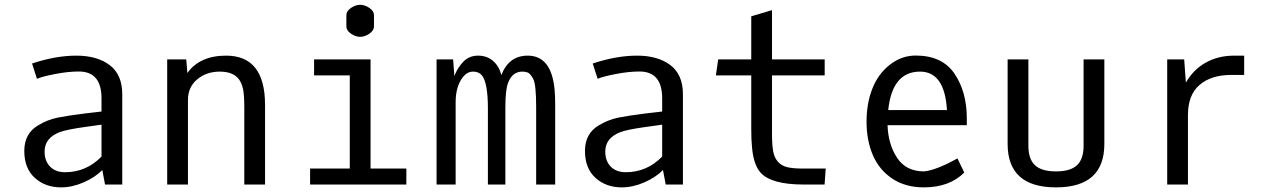

<svg xmlns="http://www.w3.org/2000/svg" viewBox="-20 -790 5441 822"><path d="M414.6 -119.6V-256.3L341.8 -246.1Q265.6 -235.4 236.3 -224.6Q170.9 -199.7 170.9 -141.1Q170.9 -100.6 194.3 -76.7Q217.8 -52.7 258.8 -52.7Q349.1 -52.7 414.6 -119.6ZM414.6 -369.1Q414.6 -483.9 317.4 -483.9Q271.5 -483.9 216.1 -473.1Q160.6 -462.4 138.2 -452.6L117.2 -518.1Q218.3 -551.8 307.1 -551.8Q396 -551.8 449.7 -511.2Q503.4 -470.7 503.4 -386.2V0H429.7L418 -62Q386.7 -30.3 337.6 -9Q288.6 12.2 241.7 12.2Q173.8 12.2 128.9 -28.6Q84 -69.3 84 -143.8Q84 -218.3 142.6 -252.9Q182.1 -277.3 226.8 -286.4Q271.5 -295.4 343.3 -304.2L414.6 -312.5Z M948.2 -551.8Q1114.7 -551.8 1114.7 -340.8V0H1025.9V-330.1Q1025.9 -386.7 1020 -411.1Q1014.2 -435.5 1002.4 -451.2Q977.5 -483.4 920.9 -483.4Q863.8 -483.4 824.2 -450.2Q784.7 -417 784.7 -362.3V0H695.8V-535.6H777.3L782.2 -477.5Q835.4 -551.8 948.2 -551.8Z M1462.9 -676.8V-725.1Q1462.9 -742.7 1482.7 -756.1Q1502.4 -769.5 1522 -769.5Q1541.5 -769.5 1561.3 -756.1Q1581.1 -742.7 1581.1 -725.1V-676.8Q1581.1 -659.2 1561.3 -645.8Q1541.5 -632.3 1522 -632.3Q1502.4 -632.3 1482.7 -645.8Q1462.9 -659.2 1462.9 -676.8ZM1324.7 -467.3V-535.6H1566.4V-68.4H1719.7V0H1307.6V-68.4H1477.5V-467.3Z M2126.5 -468.8Q2158.7 -551.8 2239.3 -551.8Q2341.3 -551.8 2354.5 -404.8Q2356.9 -377.4 2356.9 -343.3V0H2275.4V-333Q2275.4 -429.2 2262.7 -452.4Q2250 -475.6 2239.5 -479.5Q2229 -483.4 2216.3 -483.4Q2173.3 -483.4 2155.3 -435.5Q2143.6 -404.8 2143.6 -332V0H2068.8V-326.7Q2068.8 -434.6 2043.5 -466.8Q2030.3 -483.4 2005.6 -483.4Q1981 -483.4 1963.4 -461.9Q1930.7 -421.9 1930.7 -352.1V0H1849.1V-535.6H1919.9L1925.3 -464.8Q1939.5 -501.5 1964.4 -526.6Q1989.3 -551.8 2026.6 -551.8Q2064 -551.8 2090.1 -529.8Q2116.2 -507.8 2126.5 -468.8Z M2814.9 -119.6V-256.3L2742.2 -246.1Q2666 -235.4 2636.7 -224.6Q2571.3 -199.7 2571.3 -141.1Q2571.3 -100.6 2594.7 -76.7Q2618.2 -52.7 2659.2 -52.7Q2749.5 -52.7 2814.9 -119.6ZM2814.9 -369.1Q2814.9 -483.9 2717.8 -483.9Q2671.9 -483.9 2616.5 -473.1Q2561 -462.4 2538.6 -452.6L2517.6 -518.1Q2618.7 -551.8 2707.5 -551.8Q2796.4 -551.8 2850.1 -511.2Q2903.8 -470.7 2903.8 -386.2V0H2830.1L2818.4 -62Q2787.1 -30.3 2738 -9Q2689 12.2 2642.1 12.2Q2574.2 12.2 2529.3 -28.6Q2484.4 -69.3 2484.4 -143.8Q2484.4 -218.3 2543 -252.9Q2582.5 -277.3 2627.2 -286.4Q2671.9 -295.4 2743.7 -304.2L2814.9 -312.5Z M3285.2 -467.3V-215.8Q3285.2 -168.9 3290.3 -141.6Q3295.4 -114.3 3310.8 -97.2Q3326.2 -80.1 3350.6 -74.2Q3375 -68.4 3417 -68.4H3515.1L3510.3 0H3420.4Q3282.2 0 3236.3 -50.8Q3206.5 -84 3199.7 -157.7Q3196.3 -190.4 3196.3 -238.3V-467.3H3044.9L3054.7 -535.6H3196.3V-720.2L3285.2 -746.6V-535.6H3510.7V-467.3Z M3900.4 -552.2Q4013.7 -552.2 4066.4 -474.6Q4119.1 -397 4119.1 -283.7V-253.9H3779.8Q3782.7 -171.4 3821 -113.8Q3859.4 -56.2 3936 -56.2Q3987.3 -61 4079.1 -111.8L4108.4 -51.3Q4044.9 12.2 3935.1 12.2Q3856.4 12.2 3800.3 -25.1Q3744.1 -62.5 3717 -125.7Q3689.9 -189 3689.9 -268.6Q3689.9 -348.1 3715.1 -411.4Q3740.2 -474.6 3790.3 -513.4Q3840.3 -552.2 3900.4 -552.2ZM4034.2 -318.8Q4024.4 -483.4 3918.9 -483.4Q3799.8 -483.4 3782.7 -318.8Z M4708 -173.8Q4708 12.2 4501 12.2Q4293.9 12.2 4293.9 -173.8V-535.6H4382.8V-166Q4382.8 -108.9 4411.1 -82.5Q4439.5 -56.2 4501 -56.2Q4562.5 -56.2 4590.8 -82.5Q4619.1 -108.9 4619.1 -166V-535.6H4708Z M5065.9 0H4977.1V-535.6H5049.8L5057.1 -436.5Q5089.8 -493.2 5143.1 -522.5Q5196.3 -551.8 5263.7 -551.8H5306.6V-469.2H5251Q5165.5 -469.2 5115.7 -426.5Q5065.9 -383.8 5065.9 -297.9Z"/></svg>

Font: Oxygen Mono
Style: Regular
Weight: 400
Designer: Vernon Adams
Foundry: Vernon Adams
Version: Version 0.201; ttfautohint (v0.8) -r 50 -G 200 -x